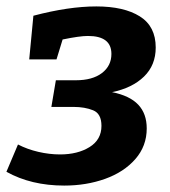

<svg xmlns="http://www.w3.org/2000/svg" viewBox="-28 -566 530 598"><path d="M429 -166Q429 -111 393.5 -70.5Q358 -30 299.5 -9Q241 12 172 12Q69 12 -8 -31L28 -116Q57 -101 91.5 -93Q126 -85 159 -85Q214 -85 251 -108Q288 -131 288 -174Q288 -212 262 -222.5Q236 -233 201 -233H132L146 -316H208Q260 -316 289.5 -338.5Q319 -361 319 -398Q319 -454 246 -454Q220 -454 167 -443L148 -381H63L76 -517Q186 -546 272 -546Q358 -546 407.5 -515Q457 -484 457 -418Q457 -363 420.5 -327.5Q384 -292 321 -279Q376 -268 402.5 -240Q429 -212 429 -166Z"/></svg>

Font: Bitter Pro
Style: Bold Italic
Weight: 700
Italic angle: -9°
Designer: Sol Matas, and Bitter project Authors
Foundry: Sol Matas
Version: Version 1.010